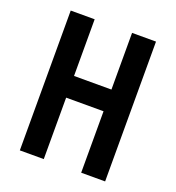

<svg xmlns="http://www.w3.org/2000/svg" viewBox="-132 -836 864 942"><g transform="rotate(20 299.5 -365.0)"><path d="M76.7 0V-730H201.7V-434.1H397V-730H522V0H397V-320.8H201.7V0Z"/></g></svg>

Font: UDEV Gothic 35
Style: Bold
Weight: 700
Version: v2.1.0; ttfautohint (v1.8.4.7-5d5b-dirty) -l 6 -r 45 -G 200 